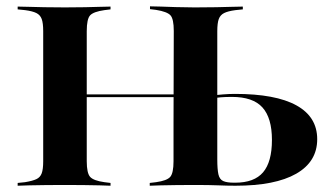

<svg xmlns="http://www.w3.org/2000/svg" viewBox="-20 -592 1059 612"><path d="M591.9 -2.4Q564.5 -2.4 539.1 -2Q513.7 -1.6 493.1 -1.2Q472.6 -0.8 457.3 0V-8.9L477.4 -11.3Q512.1 -16.1 522.6 -28.2Q533.1 -40.3 533.1 -78.2V-201.6H672.6V-83.9Q672.6 -52.4 676.2 -36.3Q679.8 -20.2 691.5 -14.9Q703.2 -9.7 725.8 -9.7H729.8Q790.3 -9.7 818.5 -42.7Q846.8 -75.8 846.8 -146Q846.8 -216.1 816.5 -249.6Q786.3 -283.1 719.4 -283.1Q698.4 -283.1 684.3 -281.9Q670.2 -280.6 656.5 -279V-287.9Q671.8 -289.5 691.1 -291.1Q710.5 -292.7 729 -292.7Q858.9 -292.7 925 -256Q991.1 -219.4 991.1 -148.4Q991.1 -76.6 924.2 -38.3Q857.3 0 730.6 0Q704 0 675.8 -1.2Q647.6 -2.4 602.4 -2.4ZM117.7 -369.4V-492.7Q117.7 -518.5 112.9 -531.5Q108.1 -544.4 96 -550.4Q83.9 -556.5 59.7 -559.7L36.3 -562.1V-571Q51.6 -571 73.4 -570.2Q95.2 -569.4 121.4 -569Q147.6 -568.5 175.8 -568.5H187.1H197.6Q225.8 -568.5 250.8 -569Q275.8 -569.4 296.8 -570.2Q317.7 -571 332.3 -571V-562.1L312.9 -559.7Q278.2 -554.8 267.3 -543.1Q256.5 -531.5 256.5 -492.7V-369.4ZM533.1 -201.6 533.9 -493.5Q533.9 -531.5 523.4 -543.1Q512.9 -554.8 477.4 -560.5L458.1 -562.9V-571.8Q472.6 -571.8 493.5 -571Q514.5 -570.2 539.9 -569.4Q565.3 -568.5 592.7 -568.5H604H614.5Q643.5 -568.5 669.4 -569Q695.2 -569.4 716.9 -570.2Q738.7 -571 754 -571V-562.1L730.6 -559.7Q706.5 -556.5 694.4 -550.4Q682.3 -544.4 677.4 -531.5Q672.6 -518.5 672.6 -492.7V-201.6ZM175.8 -2.4Q147.6 -2.4 121.4 -2Q95.2 -1.6 73.4 -1.2Q51.6 -0.8 36.3 0V-8.9L59.7 -11.3Q83.9 -15.3 96 -21Q108.1 -26.6 112.9 -39.5Q117.7 -52.4 117.7 -78.2V-369.4H256.5V-78.2Q256.5 -40.3 267.3 -28.2Q278.2 -16.1 312.9 -11.3L332.3 -8.9V0Q317.7 -0.8 296.8 -1.2Q275.8 -1.6 250.8 -2Q225.8 -2.4 197.6 -2.4H187.1ZM200 -282.3V-291.1H588.7V-282.3Z"/></svg>

Font: Playfair 144pt SemiExpanded ExtraBold
Style: Regular
Weight: 800
Width: 6
Designer: Claus Eggers Sørensen
Foundry: Claus Eggers Sørensen
Version: Version 2.203